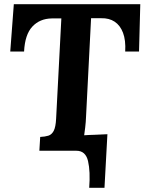

<svg xmlns="http://www.w3.org/2000/svg" viewBox="-20 -720 690 917"><path d="M406 177Q412 99 400.5 49.5Q389 0 345 0L382 -74L493 -79L479 177ZM650 -700 644 -474H578Q581 -528 567.5 -563.5Q554 -599 527.5 -616.5Q501 -634 463 -633H415L391 -164Q390 -137 387 -112Q384 -87 382 -74Q393 -75 409 -75.5Q425 -76 440 -76.5Q455 -77 462 -77L458 0H168L172 -66Q195 -67 211 -72Q227 -77 236.5 -95Q246 -113 248 -153L273 -632H227Q170 -631 134.5 -593Q99 -555 95 -474H29L46 -700Z"/></svg>

Font: Lora Italic
Style: Italic
Weight: 400
Italic angle: -3°
Designer: Olga Karpushina, Alexei Vanyashin (Cyrillic)
Foundry: Cyreal
Version: Version 2.210; ttfautohint (v1.8.1.43-b0c9)